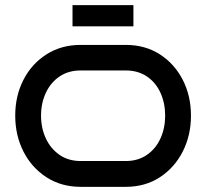

<svg xmlns="http://www.w3.org/2000/svg" viewBox="-20 -724 799 744"><path d="M720 -276Q720 -200 688.5 -137.5Q657 -75 600 -37.5Q543 0 467 0H293Q217 0 159.5 -37.5Q102 -75 70.5 -137.5Q39 -200 39 -276Q39 -352 70.5 -414Q102 -476 159.5 -513Q217 -550 293 -550H467Q543 -550 600 -513Q657 -476 688.5 -414Q720 -352 720 -276ZM620 -276Q620 -324 602 -364Q584 -404 549.5 -427.5Q515 -451 467 -451H293Q245 -451 210.5 -427.5Q176 -404 157.5 -364Q139 -324 139 -276Q139 -228 157.5 -188Q176 -148 210.5 -124Q245 -100 293 -100H467Q515 -100 549.5 -124Q584 -148 602 -188Q620 -228 620 -276ZM261 -622V-704H497V-622Z"/></svg>

Font: Bruno Ace SC
Style: Regular
Weight: 400
Version: Version 1.100; ttfautohint (v1.8.4.7-5d5b);gftools[0.9.27]